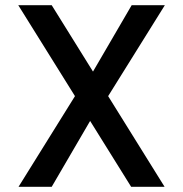

<svg xmlns="http://www.w3.org/2000/svg" viewBox="-20 -715 700 735"><path d="M394 -347 610 0H482L325 -252L178 0H51L267 -347L50 -695H178L336 -441L484 -695H611Z"/></svg>

Font: IBM-Poppins
Style: Poppins-Medium
Weight: 500
Designer: Mike Abbink, Paul van der Laan, Pieter van Rosmalen, Ben Mitchell, Mark Frömberg
Foundry: Bold Monday
Version: Version 1.1